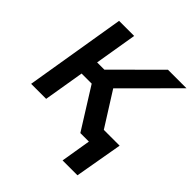

<svg xmlns="http://www.w3.org/2000/svg" viewBox="-185 -653 940 940"><g transform="rotate(45 285.5 -182.5)"><path d="M18.1 0 104.5 -522.5H209L172.4 -302.7H222.7L442.9 -522.5H571.3L317.9 -268.6L487.3 0H358.9L227.1 -210.4H157.2L122.1 0ZM392.1 156.2 418 0H379.9L395 -92.3H538.6L495.1 156.2Z"/></g></svg>

Font: Inter 28pt Medium
Style: Italic
Weight: 500
Italic angle: -9.3988°
Designer: Rasmus Andersson
Foundry: rsms
Version: Version 4.001;git-66647c0bb